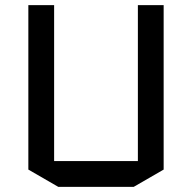

<svg xmlns="http://www.w3.org/2000/svg" viewBox="-20 -720 745 745"><path d="M515 -700H615V-62L499 5H206L90 -62V-700H190V-95H515Z"/></svg>

Font: Quantico
Style: Regular
Weight: 400
Designer: Matt Desmond
Foundry: MADtype
Version: Version 2.002